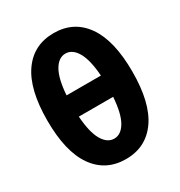

<svg xmlns="http://www.w3.org/2000/svg" viewBox="-180 -874 952 1017"><g transform="rotate(-30 296.0 -365.0)"><path d="M104.5 -652.5Q173 -750 296 -750Q419 -750 487.5 -652.5Q556 -555 556 -365Q556 -175 487.5 -77.5Q419 20 296 20Q173 20 104.5 -77.5Q36 -175 36 -365Q36 -555 104.5 -652.5ZM191 -300Q198 -201 226 -153Q254 -105 296 -105Q338 -105 366 -153Q394 -201 401 -300ZM191 -430H401Q394 -529 366 -577Q338 -625 296 -625Q254 -625 226 -577Q198 -529 191 -430Z"/></g></svg>

Font: M PLUS 1p ExtraBold
Style: Regular
Weight: 800
Version: Version 1.062